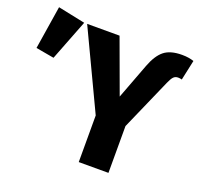

<svg xmlns="http://www.w3.org/2000/svg" viewBox="-326 -885 1069 1028"><g transform="rotate(20 208.5 -371.5)"><path d="M590.8 -604.1Q580 -607.2 569.2 -607.2Q553.3 -607.2 543.3 -596.9Q533.3 -586.7 521.5 -559.5L392.8 -266.7V0H223.6V-265.6L12.8 -710.8H197.4L309.7 -404.6L386.2 -607.2Q410.3 -671.3 445.6 -700Q481 -728.7 547.7 -728.7Q568.7 -728.7 585.6 -725.9Q602.6 -723.1 615.4 -718.5ZM-159 -743.1 -4.1 -710.8 -94.4 -478.5 -197.9 -496.9Z"/></g></svg>

Font: FiraCode Nerd Font Mono
Style: Bold
Weight: 700
Monospace: yes
Designer: Carrois Corporate, Edenspiekermann AG, Nikita Prokopov
Foundry: Carrois Corporate, Edenspiekermann AG, Nikita Prokopov
Version: Version 6.002;Nerd Fonts 3.3.0